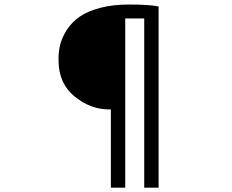

<svg xmlns="http://www.w3.org/2000/svg" viewBox="-20 -784 1040 860"><path d="M476.6 56.6V-293.9H467.8Q385.7 -293.9 314.5 -351.6Q243.2 -409.2 242.2 -511.7Q241.2 -549.8 249.5 -583.5Q257.8 -617.2 279.8 -650.9Q301.8 -684.6 336.4 -709Q371.1 -733.4 427.7 -748.5Q484.4 -763.7 557.6 -763.7Q650.4 -763.7 690.4 -754.9V56.6H626V-701.2H541V56.6Z"/></svg>

Font: GenEi Gothic M Regular
Style: Regular
Weight: 400
Designer: o_tamon (Modified); [Source Han Sans]
Ryoko NISHIZUKA  (kana & ideographs); Paul D. Hunt (Latin, Greek & Cyrillic); Wenl
Version: Version 1.1a;Original Version 1.004